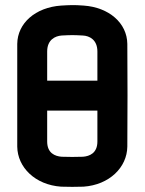

<svg xmlns="http://www.w3.org/2000/svg" viewBox="-20 -727 570 757"><path d="M306 -587C333 -586 364 -570 364 -524V-409H166V-524C166 -570 197 -585 223 -587C262 -589 269 -589 306 -587ZM48 -149C49 -67 119 2 221 9C239 10 291 10 309 9C411 2 481 -67 482 -149C483 -229 483 -474 482 -554C481 -636 410 -698 310 -705C271 -708 256 -707 221 -705C120 -698 49 -636 48 -554ZM166 -169V-291H364V-169C364 -123 333 -111 307 -109C289 -108 241 -108 223 -109C197 -111 166 -123 166 -169Z"/></svg>

Font: Fervojo
Style: Bold
Weight: 700
Designer: kohakuno
Version: ver.1.0